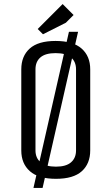

<svg xmlns="http://www.w3.org/2000/svg" viewBox="-20 -867 550 947"><path d="M425 -125Q425 -60 383.5 -22.5Q342 15 256 15Q170 15 127.5 -22.5Q85 -60 85 -125V-525Q85 -590 126.5 -627.5Q168 -665 254 -665Q340 -665 382.5 -627.5Q425 -590 425 -525ZM355 -525Q355 -563 330 -584Q305 -605 254 -605Q204 -605 179.5 -584Q155 -563 155 -525V-125Q155 -88 180 -66.5Q205 -45 256 -45Q306 -45 330.5 -66.5Q355 -88 355 -125ZM145 60 320 -710H365L190 60ZM305 -755 192 -698 166 -724 289 -847 343 -793Z"/></svg>

Font: Unica One
Style: Regular
Weight: 400
Designer: Eduardo Rodriguez Tunni
Foundry: Eduardo Rodriguez Tunni
Version: Version 2.000; ttfautohint (v1.8.4.7-5d5b);gftools[0.9.23]